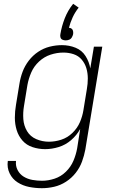

<svg xmlns="http://www.w3.org/2000/svg" viewBox="-20 -775 616 1008"><path d="M200 213Q232 213 264.5 205.5Q297 198 326.5 179Q356 160 377.5 132.5Q399 105 410.5 73.5Q422 42 428 10L517 -530H473L454 -416Q448 -451 429 -481Q410 -511 376.5 -524.5Q343 -538 305 -538Q273 -538 241 -530Q209 -522 180.5 -503Q152 -484 131 -456.5Q110 -429 98.5 -398Q87 -367 82 -335L64 -225Q58 -191 58 -157Q58 -123 67.5 -92Q77 -61 98 -37Q119 -13 151 -2.5Q183 8 217 8Q252 8 288 -3Q324 -14 353.5 -39.5Q383 -65 401 -98L385 4Q379 37 365.5 69Q352 101 326 126.5Q300 152 266.5 163Q233 174 201 174Q175 174 150 169.5Q125 165 104.5 152.5Q84 140 72.5 118Q61 96 64 70H21Q16 105 30.5 135Q45 165 72.5 182.5Q100 200 133 206.5Q166 213 200 213ZM237 -31Q202 -31 170.5 -44.5Q139 -58 122 -86.5Q105 -115 102.5 -149.5Q100 -184 106 -219L124 -329Q130 -362 144 -394.5Q158 -427 185 -452Q212 -477 245.5 -488Q279 -499 313 -499Q341 -499 366.5 -490.5Q392 -482 409 -462Q426 -442 433.5 -416.5Q441 -391 441 -363Q441 -335 436 -307L418 -197Q413 -165 399.5 -133.5Q386 -102 360 -77Q334 -52 301.5 -41.5Q269 -31 237 -31ZM325 -563Q334 -563 343 -566.5Q352 -570 357 -578.5Q362 -587 364 -596Q365 -604 363.5 -612Q362 -620 356 -624.5Q350 -629 342 -629Q349 -657 361.5 -684Q374 -711 393 -735L364 -755Q336 -720 320 -679Q304 -638 297 -596Q295 -587 297.5 -578.5Q300 -570 308 -566.5Q316 -563 325 -563Z"/></svg>

Font: Iosevka Sparkle XLtObl
Style: Regular
Weight: 200
Italic angle: -9°
Designer: Belleve Invis
Foundry: Belleve Invis
Version: Version 4.5.0; ttfautohint (v1.8.3)